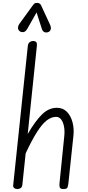

<svg xmlns="http://www.w3.org/2000/svg" viewBox="-20 -1282 598 1302"><path d="M97 0Q84.5 0 76.2 -6.8Q68 -13.5 69.5 -26.5L168.5 -969Q170.5 -988 181.2 -996Q192 -1004 205 -1004Q218.5 -1004 225.2 -996.8Q232 -989.5 230 -971L168 -373.5Q221.5 -465 266.8 -508Q312 -551 365.5 -551Q407.5 -551 434 -523.5Q460.5 -496 471.8 -452.8Q483 -409.5 478 -362.5L444 -41.5Q442 -25.5 438.5 -12.8Q435 0 410 0Q389.5 0 385.5 -11Q381.5 -22 383.5 -39.5L416 -360.5Q419.5 -395 414 -424.2Q408.5 -453.5 395 -471.5Q381.5 -489.5 360.5 -489.5Q328 -489.5 296.5 -465Q265 -440.5 230.5 -386.2Q196 -332 154 -242L131.5 -28.5Q130 -13 120 -6.5Q110 0 97 0ZM306 -1064Q291 -1059 279.5 -1065.2Q268 -1071.5 264 -1085.5L228 -1197.5L165 -1086.5Q152.5 -1065 137.2 -1064.2Q122 -1063.5 112.5 -1071Q101.5 -1081.5 102 -1094.5Q102.5 -1107.5 110.5 -1119L203.5 -1247Q212 -1259.5 220.2 -1261Q228.5 -1262.5 236 -1262.5Q240.5 -1262.5 248 -1258Q255.5 -1253.5 259 -1245L318.5 -1116.5Q329 -1093.5 323.2 -1080.5Q317.5 -1067.5 306 -1064Z"/></svg>

Font: Edu NSW ACT Hand Pre
Style: Regular
Weight: 400
Designer: Tina and Corey Anderson, Eben Sorkin, Mirko Velimirovic
Foundry: Sorkin Type Co.
Version: Version 2.000